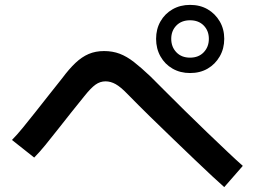

<svg xmlns="http://www.w3.org/2000/svg" viewBox="-20 -810 1040 786"><path d="M974 -131 898 -44Q880 -60 848.5 -89Q817 -118 777 -156.5Q737 -195 690.5 -239.5Q644 -284 595.5 -331.5Q547 -379 501 -426Q474 -454 453.5 -465.5Q433 -477 412 -477Q390 -477 371 -463.5Q352 -450 325 -416Q299 -384 271.5 -349.5Q244 -315 217 -280.5Q190 -246 165.5 -216Q141 -186 120 -165L29 -237Q48 -256 73 -286.5Q98 -317 126 -352.5Q154 -388 182 -423.5Q210 -459 234 -489Q263 -528 289 -552.5Q315 -577 343 -589Q371 -601 406 -601Q441 -601 470 -590Q499 -579 528.5 -556Q558 -533 596 -497Q617 -476 654.5 -438.5Q692 -401 737 -356.5Q782 -312 828 -268Q874 -224 912.5 -187.5Q951 -151 974 -131ZM758 -511Q718 -511 686.5 -529Q655 -547 637 -579Q619 -611 619 -651Q619 -691 637 -722.5Q655 -754 686.5 -772Q718 -790 758 -790Q799 -790 830 -772Q861 -754 879.5 -722.5Q898 -691 898 -651Q898 -611 879.5 -579Q861 -547 830 -529Q799 -511 758 -511ZM758 -574Q793 -574 814 -596Q835 -618 835 -651Q835 -684 814 -705.5Q793 -727 758 -727Q723 -727 702 -705.5Q681 -684 681 -651Q681 -618 702 -596Q723 -574 758 -574Z"/></svg>

Font: Murecho Thin Medium
Style: Regular
Weight: 500
Version: Version 1.010